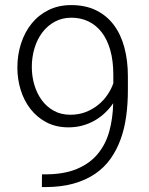

<svg xmlns="http://www.w3.org/2000/svg" viewBox="-20 -741 594 766"><path d="M159.7 -45.4Q234.9 -45.4 286.4 -66.9Q337.9 -88.4 369.6 -126.5Q401.4 -164.6 415.8 -216.3Q430.2 -268.1 431.6 -329.1Q417 -307.6 397.9 -289.8Q378.9 -272 356.2 -259.3Q333.5 -246.6 307.6 -239.7Q281.7 -232.9 253.4 -232.9Q203.6 -232.9 165.5 -252.9Q127.4 -272.9 101.6 -306.2Q75.7 -339.4 62.5 -382.3Q49.3 -425.3 49.3 -471.2Q49.3 -522.5 64 -567.6Q78.6 -612.8 106.2 -647Q133.8 -681.2 173.6 -700.9Q213.4 -720.7 264.2 -720.7Q321.3 -720.7 363.8 -699.7Q406.2 -678.7 434.3 -641.1Q462.4 -603.5 476.3 -551.3Q490.2 -499 490.2 -437V-380.4Q490.2 -327.6 483.6 -278.6Q477.1 -229.5 461.7 -186.5Q446.3 -143.6 421.4 -108.2Q396.5 -72.8 359.6 -47.6Q322.8 -22.5 273.2 -8.5Q223.6 5.4 159.7 5.4H147L147.5 -45.4ZM260.7 -283.2Q293.9 -283.2 321.8 -293.9Q349.6 -304.7 371.3 -322.3Q393.1 -339.8 408.4 -362.3Q423.8 -384.8 432.1 -408.7V-442.4Q432.1 -498.5 419.9 -541.3Q407.7 -584 385.5 -612.5Q363.3 -641.1 332.5 -655.8Q301.8 -670.4 265.1 -670.4Q228 -670.4 198.7 -654.5Q169.4 -638.7 148.9 -611.6Q128.4 -584.5 117.7 -548.8Q106.9 -513.2 106.9 -473.6Q106.9 -437 116.9 -402.8Q127 -368.7 146.2 -342Q165.5 -315.4 194.3 -299.3Q223.1 -283.2 260.7 -283.2Z"/></svg>

Font: Melbourne
Style: Light
Weight: 300
Designer: Google
Version: Version 2.000980; 2014